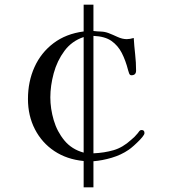

<svg xmlns="http://www.w3.org/2000/svg" viewBox="-20 -777 740 824"><path d="M339 -618Q288 -601 256.5 -558.5Q225 -516 210.5 -462.5Q196 -409 196 -359Q196 -311 210.5 -261.5Q225 -212 256.5 -174Q288 -136 339 -122ZM600 -206Q600 -203 598 -199Q593 -190 580.5 -177Q568 -164 554.5 -152Q541 -140 532 -134Q500 -112 459.5 -100Q419 -88 381 -85V27H339V-86Q267 -93 213.5 -128.5Q160 -164 130 -222Q100 -280 100 -352Q100 -427 128 -489Q156 -551 209.5 -591.5Q263 -632 339 -642V-757H381V-644Q398 -642 414 -641.5Q430 -641 446 -635Q464 -628 484.5 -618.5Q505 -609 524 -609Q537 -609 554 -614Q556 -580 560 -544.5Q564 -509 564 -474Q564 -454 544 -454Q537 -454 534 -462.5Q531 -471 530 -475Q519 -518 502.5 -550Q486 -582 458 -601.5Q430 -621 381 -623V-119Q428 -121 467.5 -132.5Q507 -144 543 -177Q558 -189 571 -205Q573 -207 575.5 -211Q578 -215 581 -217Q583 -219 588 -219Q600 -219 600 -206Z"/></svg>

Font: Kaisei Opti
Style: Regular
Weight: 400
Designer: Font-Kai, 金井和夫
Foundry: KAZUO KANAI
Version: Version 5.003